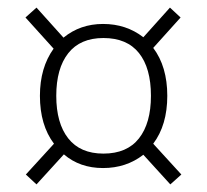

<svg xmlns="http://www.w3.org/2000/svg" viewBox="-20 -593 544 505"><path d="M428 -108 357 -186Q312 -151 251 -151Q190 -151 148 -187L76 -108L48 -134L122 -215Q85 -264 85 -341Q85 -415 121 -465L47 -547L76 -573L147 -494Q191 -530 251 -530Q312 -530 357 -495L427 -573L455 -547L383 -467Q420 -418 420 -341Q420 -264 383 -215L457 -134ZM377 -341Q377 -414 345.5 -453.5Q314 -493 252 -493Q191 -493 159.5 -453Q128 -413 128 -341Q128 -269 159.5 -229Q191 -189 252 -189Q314 -189 345.5 -229Q377 -269 377 -341Z"/></svg>

Font: Fira Sans Condensed ExtraLight
Style: Regular
Weight: 275
Width: 3
Designer: Carrois Corporate & Edenspiekermann AG
Foundry: Carrois Corporate GbR & Edenspiekermann AG
Version: Version 4.203